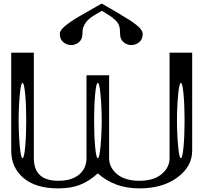

<svg xmlns="http://www.w3.org/2000/svg" viewBox="-20 -1041 1165 1061"><path d="M964.8 -521.5Q958 -449.2 958 -375Q958 -300.8 964.8 -228.5Q970.7 -167 979.5 -167Q988.3 -167 994.1 -228.5Q1000 -290 1000 -375Q1000 -460 994.1 -521.5Q988.3 -583 979.5 -583Q970.7 -583 964.8 -521.5ZM89.8 -521.5Q83 -449.2 83 -375Q83 -300.8 89.8 -228.5Q95.7 -167 104.5 -167Q113.3 -167 119.1 -228.5Q125 -290 125 -375Q125 -460 119.1 -521.5Q113.3 -583 104.5 -583Q95.7 -583 89.8 -521.5ZM535.2 -521.5Q529.3 -583 520.5 -583Q511.7 -583 505.9 -521.5Q500 -460 500 -375Q500 -290 505.9 -228.5Q511.7 -167 520.5 -167Q529.3 -167 535.2 -228.5Q542 -300.8 542 -375Q542 -449.2 535.2 -521.5ZM1042 -750V-208Q1042 -120.1 959 -59.6Q877.9 0 750 0Q612.3 0 520.5 -83Q474.6 -41 423.8 -20.5Q374 0 301.8 0Q175.8 0 108.4 -58.6Q42 -116.2 42 -208V-750H167V-167Q167 -42 301.8 -42Q377 -42 418 -77.1Q458 -111.3 458 -167V-625H583V-167Q583 -114.3 628.9 -77.1Q672.9 -42 750 -42Q827.1 -42 871.1 -77.1Q917 -114.3 917 -167V-750ZM768.6 -854.5Q768.6 -824.2 750 -808.6Q730.5 -792 706.1 -792Q681.6 -792 662.1 -808.6Q643.6 -824.2 643.6 -854.5Q643.6 -882.8 638.7 -897.5Q632.8 -916 616.2 -930.7Q598.6 -947.3 586.9 -954.1Q575.2 -961.9 543 -981.4L506.8 -960Q493.2 -952.1 477.5 -940.4Q463.9 -929.7 455.1 -918Q446.3 -906.2 440.4 -890.6Q435.5 -877 435.5 -854.5Q435.5 -824.2 417 -808.6Q397.5 -792 373 -792Q348.6 -792 329.1 -808.6Q310.5 -824.2 310.5 -854.5Q310.5 -873 339.8 -897.5Q370.1 -922.9 420.9 -952.1L542 -1021.5L634.8 -967.8Q699.2 -928.7 706.1 -923.8Q739.3 -900.4 752 -886.7Q768.6 -868.2 768.6 -854.5Z"/></svg>

Font: okolaksMetalik
Style: bold
Weight: 700
Width: 7
Version: Version 0.6